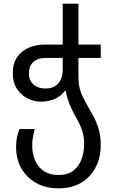

<svg xmlns="http://www.w3.org/2000/svg" viewBox="-20 -780 626 1050"><path d="M299 250Q231 250 178.5 221Q126 192 97 141Q68 90 68 23Q68 -6 73.5 -31.5Q79 -57 86 -74H170Q165 -58 160.5 -32.5Q156 -7 156 15Q156 59 171.5 96Q187 133 219 155Q251 177 299 177Q351 177 381.5 153Q412 129 426 90.5Q440 52 440 9Q440 -35 429 -67Q418 -99 401 -128Q382 -161 364.5 -200.5Q347 -240 339 -284H336Q311 -252 277.5 -238Q244 -224 202 -224Q168 -224 132.5 -241Q97 -258 73.5 -293Q50 -328 50 -380Q50 -434 74.5 -468.5Q99 -503 138.5 -519.5Q178 -536 221 -536H323V-760H409V-536H531V-463H409V-357Q409 -299 430 -256Q451 -213 477 -169Q500 -132 515.5 -87.5Q531 -43 531 13Q531 81 503.5 134.5Q476 188 424.5 219Q373 250 299 250ZM228 -296Q278 -296 300.5 -326Q323 -356 323 -393V-463H231Q184 -463 161 -440Q138 -417 138 -380Q138 -340 163 -318Q188 -296 228 -296Z"/></svg>

Font: Go Noto Kurrent-Regular
Style: Regular
Weight: 400
Designer: Monotype Design Team
Foundry: Monotype Imaging Inc.
Version: Version 2.012; ttfautohint (v1.8.4.7-5d5b)